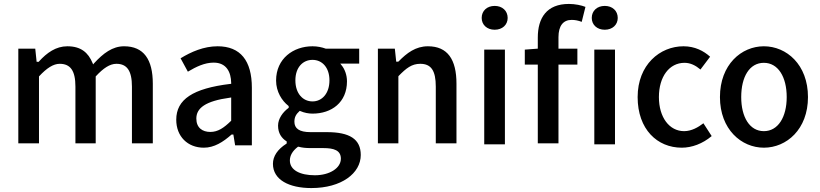

<svg xmlns="http://www.w3.org/2000/svg" viewBox="-20 -738 4164 975"><path d="M178 -10V-350L179 -351C217 -392 251 -414 283 -414C337 -414 363 -380 363 -298V-10H466V-350L467 -351C505 -392 538 -414 571 -414C624 -414 650 -380 650 -298V-10H756V-313C756 -436 710 -503 610 -503C551 -503 504 -467 458 -417L453 -411L450 -418C428 -471 391 -503 322 -503C264 -503 218 -470 178 -426L177 -424H166L159 -491H73V-10Z M1015 12C1068 12 1113 -17 1155 -54L1156 -55H1165L1174 0H1259V-292C1259 -430 1201 -503 1085 -503C1015 -503 951 -475 897 -442L934 -374C976 -399 1019 -420 1065 -420C1130 -420 1153 -372 1154 -317V-312H1150C959 -289 875 -233 875 -130C875 -45 933 12 1015 12ZM1148 -242 1154 -243V-125L1152 -123C1117 -89 1087 -68 1048 -68C1008 -68 977 -89 977 -136C977 -189 1023 -225 1148 -242Z M1492 8 1494 7H1496C1514 12 1532 14 1558 14H1622C1675 14 1711 25 1711 68C1711 115 1655 152 1579 152C1504 152 1452 126 1452 77C1452 52 1465 29 1492 8ZM1561 217C1714 217 1812 142 1812 49C1812 -32 1755 -67 1640 -67H1557C1499 -67 1475 -86 1475 -120C1475 -145 1485 -159 1500 -173L1502 -175L1505 -174C1525 -165 1548 -161 1567 -161C1664 -161 1742 -218 1742 -325C1742 -358 1730 -388 1715 -406L1708 -415H1804V-491H1635H1634C1615 -498 1592 -503 1567 -503C1470 -503 1382 -441 1382 -329C1382 -272 1412 -226 1444 -201L1446 -199V-190L1444 -189C1417 -169 1392 -136 1392 -100C1392 -61 1410 -37 1434 -21L1436 -20V-10L1434 -8C1390 20 1366 55 1366 94C1366 175 1448 217 1561 217ZM1480 -330C1480 -396 1518 -434 1567 -434C1616 -434 1653 -395 1653 -330C1653 -263 1615 -223 1567 -223C1518 -223 1480 -263 1480 -330Z M2003 -10V-350L2004 -352C2043 -392 2071 -414 2114 -414C2169 -414 2193 -380 2193 -298V-10H2298V-313C2298 -436 2253 -503 2153 -503C2091 -503 2046 -469 2004 -426L2002 -425H1992L1985 -491H1899V-10Z M2558 -647C2558 -683 2531 -708 2492 -708C2453 -708 2426 -683 2426 -647C2426 -612 2453 -587 2492 -587C2531 -587 2558 -612 2558 -647ZM2544 -5V-486H2439V-5Z M2869 -718C2756 -718 2711 -647 2711 -547V-491L2645 -486V-410H2711V-10H2816V-410H2912V-491H2816V-549C2816 -607 2840 -637 2883 -637C2899 -637 2916 -634 2934 -627L2953 -703C2933 -711 2901 -718 2869 -718Z M3117 -647C3117 -683 3090 -708 3051 -708C3012 -708 2985 -683 2985 -647C2985 -612 3012 -587 3051 -587C3090 -587 3117 -612 3117 -647ZM3103 -5V-486H2998V-5Z M3442 12C3493 12 3548 -8 3594 -47L3552 -112C3526 -92 3492 -72 3454 -72C3379 -72 3326 -142 3326 -245C3326 -349 3379 -419 3456 -419C3486 -419 3512 -406 3537 -385L3586 -450C3554 -479 3509 -503 3451 -503C3331 -503 3218 -409 3218 -245C3218 -81 3318 12 3442 12Z M3859 12C3974 12 4083 -81 4083 -245C4083 -410 3974 -503 3859 -503C3745 -503 3636 -410 3636 -245C3636 -81 3745 12 3859 12ZM3859 -419C3931 -419 3975 -348 3975 -245C3975 -143 3931 -72 3859 -72C3787 -72 3744 -143 3744 -245C3744 -348 3786 -419 3859 -419Z"/></svg>

Font: Falling Sky
Style: Light
Weight: 400
Designer: Paul D. Hunt
Foundry: Adobe Systems Incorporated
Version: Version 1.02